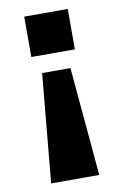

<svg xmlns="http://www.w3.org/2000/svg" viewBox="-80 -575 494 782"><g transform="rotate(-10 166.5 -184.0)"><path d="M77 -528H257V-361H77ZM109 -289H226L266 160H67Z"/></g></svg>

Font: Archivo Black
Style: Regular
Weight: 400
Designer: Hector Gatti
Foundry: Omnibus-Type
Version: Version 1.101; ttfautohint (v1.8)